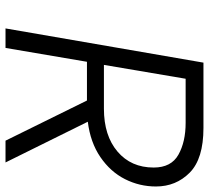

<svg xmlns="http://www.w3.org/2000/svg" viewBox="-50 -690 740 679"><g transform="rotate(90 319.5 -350.0)"><path d="M410 -291 554 0H477L335 -288H198L149 0H80L201 -700H432Q541 -700 590 -651.5Q639 -603 639 -532Q639 -474 613 -422.5Q587 -371 535 -335.5Q483 -300 410 -291ZM572 -524Q572 -586 526.5 -611.5Q481 -637 414 -637H258L209 -348H364Q459 -348 515.5 -396Q572 -444 572 -524Z"/></g></svg>

Font: Be Vietnam Light
Style: Italic
Weight: 300
Italic angle: -9.222°
Designer: Gabriel Lam
Foundry: TypeRant
Version: Version 3.000